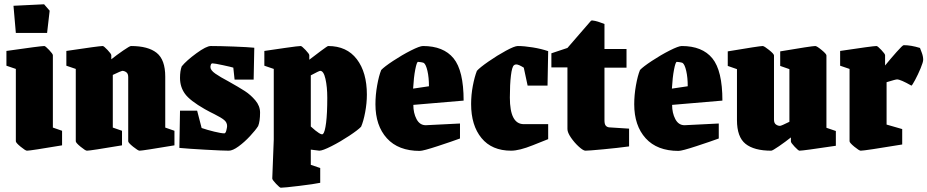

<svg xmlns="http://www.w3.org/2000/svg" viewBox="-20 -691 4333 897"><path d="M54 -31V-369L10 -384V-453Q170 -476 187 -476Q192 -476 209.5 -457.5Q227 -439 227 -433V-95L270 -80V-12Q122 13 106 13Q99 13 76.5 -5.5Q54 -24 54 -31ZM43 -664 186 -671 212 -641 200 -537H54Z M334 -31V-369L290 -384V-453Q443 -476 460 -476Q465 -476 482.5 -457.5Q500 -439 500 -433V-414Q525 -434 555.5 -455Q586 -476 592 -476Q672 -476 712 -444Q752 -412 752 -333V-95L795 -80V-12Q646 13 632 13Q625 13 602 -5.5Q579 -24 579 -31V-331Q579 -347 570 -353.5Q561 -360 551 -360Q547 -360 507 -341V-95L550 -80V-12Q402 13 386 13Q379 13 356.5 -5.5Q334 -24 334 -31Z M818 0 821 -174H901L922 -93Q948 -84 981 -76Q1014 -68 1028 -68Q1034 -68 1037.5 -82Q1041 -96 1041 -102Q1041 -119 1027 -130.5Q1013 -142 981 -158Q964 -166 937 -181Q867 -221 844 -253Q821 -285 821 -327Q821 -360 829 -381Q851 -408 897.5 -442Q944 -476 965 -476Q1007 -476 1072.5 -473.5Q1138 -471 1168 -468L1165 -319H1076L1070 -375Q1061 -378 1021.5 -386.5Q982 -395 973 -395Q967 -395 965 -388.5Q963 -382 963 -378Q963 -363 986 -347Q1009 -331 1047 -311Q1097 -283 1124 -265.5Q1151 -248 1173 -222Q1195 -196 1195 -165Q1195 -124 1186 -102Q1174 -83 1148 -55Q1122 -27 1094.5 -7Q1067 13 1049 13Q1022 13 941 8.5Q860 4 818 0Z M1252 143 1259 -39V-369L1215 -384V-453Q1255 -459 1314.5 -467.5Q1374 -476 1385 -476Q1390 -476 1407.5 -457.5Q1425 -439 1425 -433V-412Q1448 -430 1479 -453Q1510 -476 1513 -476Q1600 -476 1647 -414.5Q1694 -353 1694 -249Q1694 -209 1686 -166.5Q1678 -124 1667 -99Q1653 -84 1611.5 -56.5Q1570 -29 1528.5 -8Q1487 13 1472 13L1432 8V79L1476 94V163Q1448 169 1377.5 177.5Q1307 186 1292 186Q1287 186 1269.5 167.5Q1252 149 1252 143ZM1509 -234Q1509 -285 1500.5 -322.5Q1492 -360 1476 -360Q1471 -360 1432 -339V-100Q1480 -56 1489 -65Q1498 -74 1503.5 -117.5Q1509 -161 1509 -234Z M1734 -204Q1734 -247 1742 -292Q1750 -337 1761 -364Q1775 -379 1816.5 -406.5Q1858 -434 1899.5 -455Q1941 -476 1956 -476Q2052 -476 2099 -418.5Q2146 -361 2146 -221L1911 -201Q1911 -163 1926 -134.5Q1941 -106 1969 -106L2129 -114V-44Q2094 -31 2025.5 -8.5Q1957 14 1941 14Q1841 14 1787.5 -45Q1734 -104 1734 -204ZM1984 -288Q1984 -329 1977 -359.5Q1970 -390 1960 -397Q1956 -399 1946.5 -400.5Q1937 -402 1933 -402Q1927 -402 1920 -366Q1913 -330 1910 -277Z M2181 -205Q2181 -248 2189 -290Q2197 -332 2208 -360Q2221 -375 2262 -403.5Q2303 -432 2343.5 -454Q2384 -476 2399 -476Q2429 -476 2469 -469.5Q2509 -463 2541 -452L2538 -291H2445L2427 -375Q2403 -390 2392 -390Q2385 -390 2381 -386Q2372 -379 2367 -338Q2362 -297 2362 -235Q2362 -111 2427 -111H2541V-41Q2533 -38 2469.5 -12.5Q2406 13 2368 13Q2278 13 2229.5 -46Q2181 -105 2181 -205Z M2631 -88V-376H2556V-442L2631 -467L2741 -594Q2749 -600 2804 -579V-462H2907V-375H2804V-129Q2804 -111 2810 -104Q2816 -97 2826 -96L2919 -90V-7Q2868 0 2799 6.5Q2730 13 2715 13Q2705 13 2684.5 -5.5Q2664 -24 2647.5 -48Q2631 -72 2631 -88Z M2943 -204Q2943 -247 2951 -292Q2959 -337 2970 -364Q2984 -379 3025.5 -406.5Q3067 -434 3108.5 -455Q3150 -476 3165 -476Q3261 -476 3308 -418.5Q3355 -361 3355 -221L3120 -201Q3120 -163 3135 -134.5Q3150 -106 3178 -106L3338 -114V-44Q3303 -31 3234.5 -8.5Q3166 14 3150 14Q3050 14 2996.5 -45Q2943 -104 2943 -204ZM3193 -288Q3193 -329 3186 -359.5Q3179 -390 3169 -397Q3165 -399 3155.5 -400.5Q3146 -402 3142 -402Q3136 -402 3129 -366Q3122 -330 3119 -277Z M3423 -130V-368L3380 -383V-451Q3529 -476 3543 -476Q3550 -476 3573 -457.5Q3596 -439 3596 -432V-132Q3596 -116 3605 -109.5Q3614 -103 3624 -103Q3630 -103 3668 -122V-368L3625 -383V-451Q3773 -476 3789 -476Q3796 -476 3818.5 -457.5Q3841 -439 3841 -432V-94L3885 -79V-10Q3732 13 3715 13Q3710 13 3692.5 -5.5Q3675 -24 3675 -30V-49Q3650 -29 3619.5 -8Q3589 13 3583 13Q3503 13 3463 -19Q3423 -51 3423 -130Z M3949 -31V-369L3905 -384V-453Q4058 -476 4075 -476Q4080 -476 4097.5 -457.5Q4115 -439 4115 -433V-385Q4141 -417 4169 -448.5Q4197 -480 4202 -480Q4236 -480 4278 -467Q4279 -464 4286 -446Q4293 -428 4293 -412Q4293 -401 4281 -372Q4269 -343 4255 -317Q4241 -291 4238 -291Q4187 -320 4171 -320Q4164 -320 4122 -307V-109L4195 -88V-16Q4020 13 4001 13Q3994 13 3971.5 -5.5Q3949 -24 3949 -31Z"/></svg>

Font: Grenze Black
Style: Regular
Weight: 900
Designer: Renata Polastri
Foundry: Omnibus-Type
Version: Version 1.002; ttfautohint (v1.8)